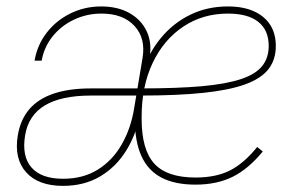

<svg xmlns="http://www.w3.org/2000/svg" viewBox="-20 -574 930 605"><path d="M178.7 11.7Q100.6 11.7 62.3 -31.2Q23.9 -74.2 36.1 -147.5Q44.4 -197.3 72.5 -230Q100.6 -262.7 149.2 -279.1Q197.8 -295.4 266.6 -295.4Q293.5 -295.4 319.8 -295.4Q346.2 -295.4 372.8 -295.4Q399.4 -295.4 425.8 -295.4L422.4 -272.9Q384.8 -272.9 344.5 -272.9Q304.2 -272.9 266.6 -272.9Q172.9 -272.9 121.1 -241.7Q69.3 -210.4 59.1 -147.5Q48.3 -81.5 79.3 -46.1Q110.4 -10.7 178.7 -10.7Q242.2 -10.7 288.6 -39.8Q335 -68.8 363.8 -119.4Q392.6 -169.9 402.8 -233.4L429.2 -391.6Q439.5 -453.6 403.6 -492.4Q367.7 -531.2 299.8 -531.2Q253.4 -531.2 212.9 -512Q172.4 -492.7 145.5 -459Q118.7 -425.3 111.3 -382.8H88.9Q97.2 -432.1 127 -470.7Q156.7 -509.3 201.7 -531.5Q246.6 -553.7 298.8 -553.7Q351.1 -553.7 388.2 -532.7Q425.3 -511.7 442.4 -475.1Q459.5 -438.5 451.2 -391.6L421.9 -220.2V-217.8Q410.2 -152.3 378.2 -100.3Q346.2 -48.3 295.9 -18.3Q245.6 11.7 178.7 11.7ZM596.2 7.8Q530.8 7.8 488.3 -14.6Q445.8 -37.1 425.3 -83Q404.8 -128.9 404.8 -199.2Q404.8 -276.9 426.3 -341.8Q447.8 -406.7 486.8 -454.1Q525.9 -501.5 579.6 -527.6Q633.3 -553.7 698.2 -553.7Q745.6 -553.7 779.3 -538.8Q813 -523.9 831.1 -496.1Q849.1 -468.3 849.1 -429.2Q849.1 -386.2 826.2 -356.4Q803.2 -326.7 752.9 -308.3Q702.6 -290 621.3 -281.5Q540 -272.9 423.3 -272.9V-295.4Q537.1 -295.4 614.5 -302.2Q691.9 -309.1 738.5 -324.5Q785.2 -339.8 805.9 -365.7Q826.7 -391.6 826.7 -429.2Q826.7 -479 793.9 -505.1Q761.2 -531.2 698.2 -531.2Q619.1 -531.2 557.6 -490.2Q496.1 -449.2 461.2 -376Q426.3 -302.7 426.3 -206.1Q426.3 -205.1 426.3 -203.9Q426.3 -202.6 426.3 -201.7Q426.3 -200.7 426.3 -199.2Q426.3 -102.1 466.3 -58.3Q506.3 -14.6 596.2 -14.6Q659.7 -14.6 703.6 -36.4Q747.6 -58.1 790.5 -110.8L808.1 -96.7Q762.7 -41.5 712.9 -16.8Q663.1 7.8 596.2 7.8Z"/></svg>

Font: Inter 18pt Thin
Style: Italic
Weight: 250
Italic angle: -9.3988°
Version: Version 4.001;git-66647c0bb